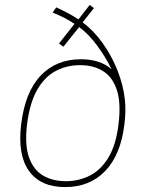

<svg xmlns="http://www.w3.org/2000/svg" viewBox="-20 -751 574 781"><path d="M66 -245Q82 -377 145.5 -443.5Q209 -510 309 -510Q388 -510 434 -469Q409 -520 374.5 -566.5Q340 -613 302 -641L238 -561L220 -574L283 -654Q264 -667 241.5 -678.5Q219 -690 194 -700L209 -721Q235 -709 257.5 -697Q280 -685 299 -672L345 -731L362 -718L316 -660Q361 -627 398 -575Q435 -523 458.5 -463Q482 -403 488 -345Q493 -301 486 -245Q471 -121 408 -55.5Q345 10 245 10Q145 10 98 -55.5Q51 -121 66 -245ZM248 -14Q301 -14 346 -37Q391 -60 421.5 -111Q452 -162 462 -245Q473 -333 455 -386Q437 -439 398 -462.5Q359 -486 306 -486Q252 -486 207 -462.5Q162 -439 131.5 -386Q101 -333 90 -245Q80 -162 98 -111Q116 -60 155 -37Q194 -14 248 -14Z"/></svg>

Font: Haskoy Thin
Style: Italic
Weight: 100
Designer: Ertekin Erdin
Foundry: Ertekin Erdin
Version: Version 2.000; ttfautohint (v1.8.4.7-5d5b)